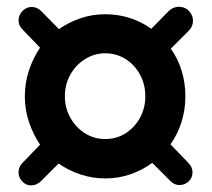

<svg xmlns="http://www.w3.org/2000/svg" viewBox="-20 -536 640 580"><path d="M48 13Q36 1 36 -15.5Q36 -32 48 -44L101 -99Q80 -130 67.5 -167.5Q55 -205 55 -245Q55 -286 67.5 -323.5Q80 -361 101 -392L48 -447Q36 -459 36 -474.5Q36 -490 48 -503Q60 -515 76 -515Q92 -515 105 -502L158 -448Q188 -469 223.5 -481Q259 -493 298 -493Q337 -493 372.5 -481.5Q408 -470 437 -449L489 -502Q502 -515 519.5 -515.5Q537 -516 550 -504Q563 -490 563 -473Q563 -456 550 -443L496 -389Q518 -358 529 -321.5Q540 -285 540 -245Q540 -205 528.5 -168Q517 -131 495 -100L549 -44Q561 -32 561.5 -16Q562 0 550 12Q538 23 522 23Q506 23 494 10L440 -44Q410 -22 374 -9.5Q338 3 298 3Q259 3 223 -9Q187 -21 157 -42L104 11Q92 23 76 24Q60 25 48 13ZM298 -116Q332 -116 359.5 -133.5Q387 -151 403 -180.5Q419 -210 419 -245Q419 -281 403 -310.5Q387 -340 359.5 -357.5Q332 -375 298 -375Q265 -375 237 -357.5Q209 -340 192.5 -310.5Q176 -281 176 -245Q176 -210 192.5 -180.5Q209 -151 236.5 -133.5Q264 -116 298 -116Z"/></svg>

Font: Nunito ExtraLight ExtraBold
Style: Regular
Weight: 800
Version: Version 3.602